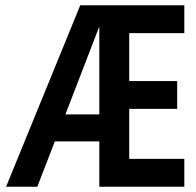

<svg xmlns="http://www.w3.org/2000/svg" viewBox="-20 -705 740 725"><path d="M676 -580H468V-399H649V-294H468V-105H676V0H355V-171H187L121 0H3L283 -685H676ZM355 -273V-605L227 -273Z"/></svg>

Font: Khand Semibold
Style: Regular
Weight: 600
Designer: Devanagari: Sanchit Sawaria, Jyotish Sonowal; Latin: Satya Rajpurohit
Foundry: Indian Type Foundry
Version: Version 1.100;PS 1.0;hotconv 1.0.78;makeotf.lib2.5.61930; tt